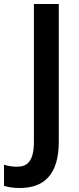

<svg xmlns="http://www.w3.org/2000/svg" viewBox="-87 -734 394 957"><path d="M12 203C130 203 206 139 206 -28V-714H82V-27C82 71 48 97 -2 97C-27 97 -48 93 -67 87V192C-47 199 -21 203 12 203Z"/></svg>

Font: Noto Sans Thai SemCond SemBd
Style: Regular
Weight: 600
Width: 4
Designer: Monotype Design Team
Foundry: Monotype Imaging Inc.
Version: Version 2.002